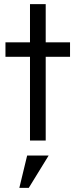

<svg xmlns="http://www.w3.org/2000/svg" viewBox="-20 -677 364 925"><path d="M124.5 -403.3H6.3V-473.1H124.5V-657.2H200.2V-473.1H317.4V-403.3H200.2V0H124.5ZM110.8 72.3H214.4L118.7 228H73.2Z"/></svg>

Font: Glacial Indifference
Style: Regular
Weight: 400
Designer: Alfredo Marco Pradil
Foundry: Alfredo Marco Pradil
Version: Version 1.312